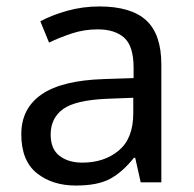

<svg xmlns="http://www.w3.org/2000/svg" viewBox="-20 -565 601 595"><path d="M288 -545Q386 -545 433 -502Q480 -459 480 -365V0H416L399 -76H395Q360 -32 321.5 -11Q283 10 215 10Q142 10 94 -28.5Q46 -67 46 -149Q46 -229 109 -272.5Q172 -316 303 -320L394 -323V-355Q394 -422 365 -448Q336 -474 283 -474Q241 -474 203 -461.5Q165 -449 132 -433L105 -499Q140 -518 188 -531.5Q236 -545 288 -545ZM314 -259Q214 -255 175.5 -227Q137 -199 137 -148Q137 -103 164.5 -82Q192 -61 235 -61Q303 -61 348 -98.5Q393 -136 393 -214V-262Z"/></svg>

Font: Noto Sans Medefaidrin
Style: Regular
Weight: 400
Designer: Dalton Maag Ltd
Foundry: Dalton Maag Ltd
Version: Version 1.002; ttfautohint (v1.8.4.7-5d5b)